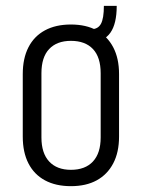

<svg xmlns="http://www.w3.org/2000/svg" viewBox="-20 -631 487 658"><path d="M223 7Q171 7 134 -13Q97 -33 77.5 -71Q58 -109 58 -163V-377Q58 -431 77.5 -469Q97 -507 134 -527Q171 -547 223 -547Q275 -547 311.5 -527Q348 -507 368 -469Q388 -431 388 -377V-163Q388 -109 368 -71Q348 -33 311.5 -13Q275 7 223 7ZM223 -49Q272 -49 298.5 -77.5Q325 -106 325 -160V-380Q325 -435 298.5 -463Q272 -491 223 -491Q175 -491 148.5 -463Q122 -435 122 -380V-160Q122 -106 148.5 -77.5Q175 -49 223 -49ZM293 -531Q316 -531 326 -549.5Q336 -568 336 -611H380Q380 -488 293 -488Z"/></svg>

Font: Pathway Extreme Condensed ExtraLight
Style: Regular
Weight: 250
Width: 3
Version: Version 1.001;gftools[0.9.26]